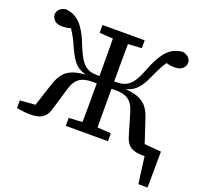

<svg xmlns="http://www.w3.org/2000/svg" viewBox="-146 -848 1252 1198"><g transform="rotate(20 480.5 -248.5)"><path d="M809 0V-64L954 -52L952 187H891L861 -41L920 0ZM341 0V-53L465 -60H497L621 -53V0ZM341 -618V-670H621V-618L497 -610H465ZM430 0Q431 -52 431.5 -104Q432 -156 432 -210Q432 -264 432 -321V-352Q432 -408 432 -461Q432 -514 431.5 -566.5Q431 -619 430 -670H531Q531 -619 530.5 -567Q530 -515 530 -461.5Q530 -408 530 -352V-321Q530 -264 530 -210.5Q530 -157 530.5 -104.5Q531 -52 531 0ZM734 -69 689 -220Q679 -254 662.5 -275Q646 -296 621 -305.5Q596 -315 561 -315H484V-364H543Q571 -364 592 -370.5Q613 -377 630 -392Q647 -407 661.5 -432Q676 -457 690 -493Q718 -566 745 -606Q772 -646 802.5 -663.5Q833 -681 870 -684Q886 -681 898 -673.5Q910 -666 917 -655Q924 -644 924 -631Q924 -609 906.5 -592Q889 -575 852 -575Q827 -575 802.5 -582Q778 -589 762 -597L837 -633Q816 -610 800.5 -587.5Q785 -565 770.5 -537.5Q756 -510 738 -470Q723 -436 708.5 -413.5Q694 -391 678.5 -377Q663 -363 645 -354.5Q627 -346 604 -341L600 -344Q658 -341 695 -327.5Q732 -314 755 -286.5Q778 -259 792 -214L852 -33L819 -61L944 -51V0Q928 3 903.5 6Q879 9 855 9Q821 9 797 1.5Q773 -6 758 -23Q743 -40 734 -69ZM227 -69Q219 -40 203.5 -23Q188 -6 164.5 1.5Q141 9 106 9Q83 9 58 6Q33 3 17 0V-51L143 -61L110 -33L169 -214Q184 -259 206.5 -286.5Q229 -314 266.5 -327.5Q304 -341 362 -344L357 -341Q335 -346 316.5 -354.5Q298 -363 282.5 -377Q267 -391 253 -413.5Q239 -436 223 -470Q206 -510 191 -537.5Q176 -565 160.5 -587.5Q145 -610 124 -633L199 -597Q183 -589 158.5 -582Q134 -575 109 -575Q72 -575 55 -592Q38 -609 38 -631Q38 -644 44.5 -655Q51 -666 63.5 -673.5Q76 -681 91 -684Q119 -682 143 -672Q167 -662 188.5 -640.5Q210 -619 230 -583.5Q250 -548 271 -493Q286 -457 300.5 -432Q315 -407 332 -392Q349 -377 370 -370.5Q391 -364 418 -364H478V-315H400Q365 -315 340 -305.5Q315 -296 298.5 -275Q282 -254 272 -220Z"/></g></svg>

Font: Source Serif 4
Style: Regular
Weight: 400
Designer: Frank Grießhammer
Foundry: Adobe Systems Incorporated
Version: Version 4.004;hotconv 1.0.116;makeotfexe 2.5.65601